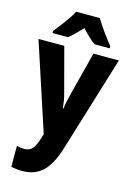

<svg xmlns="http://www.w3.org/2000/svg" viewBox="-146 -838 794 1151"><g transform="rotate(15 251.0 -263.0)"><path d="M2 -550H162L234 -279Q241 -255 245 -230.5Q249 -206 251 -186H255Q257 -206 261.5 -228Q266 -250 273 -278L343 -550H501L318 47Q286 150 237.5 195Q189 240 112 240Q92 240 75 238Q58 236 43 232V103Q53 106 64.5 107.5Q76 109 88 109Q123 109 140.5 88Q158 67 174 14L180 -7ZM325 -766Q344 -733 372.5 -693.5Q401 -654 429 -619V-606H335Q315 -620 294.5 -639.5Q274 -659 251 -684Q228 -659 207.5 -639Q187 -619 170 -606H74V-619Q90 -638 110.5 -665Q131 -692 149.5 -719Q168 -746 178 -766Z"/></g></svg>

Font: Noto Sans Devanagari Condensed ExtraBold
Style: Regular
Weight: 800
Width: 3
Designer: Jelle Bosma - Monotype Design Team
Foundry: Monotype Imaging Inc.
Version: Version 2.004; ttfautohint (v1.8.4.7-5d5b)